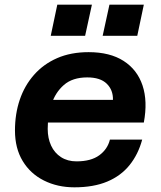

<svg xmlns="http://www.w3.org/2000/svg" viewBox="-20 -789 690 821"><path d="M298 12Q226 12 168 -17Q110 -46 77 -100.5Q44 -155 44 -231Q44 -302 64.5 -362.5Q85 -423 125.5 -469Q166 -515 224.5 -540.5Q283 -566 359 -566Q450 -566 508.5 -528.5Q567 -491 589.5 -423.5Q612 -356 595 -265H152L174 -362H463Q464 -404 436.5 -431Q409 -458 353 -458Q290 -458 253 -425.5Q216 -393 200 -342.5Q184 -292 184 -238Q184 -198 198.5 -166.5Q213 -135 241 -117Q269 -99 307 -99Q369 -99 404.5 -125Q440 -151 450 -192H588Q571 -129 534 -83Q497 -37 438.5 -12.5Q380 12 298 12ZM419 -636 448 -769H595L567 -636ZM197 -636 225 -769H373L344 -636Z"/></svg>

Font: Azeret Mono Thin SemiBold
Style: Italic
Weight: 600
Italic angle: -12°
Version: Version 1.002